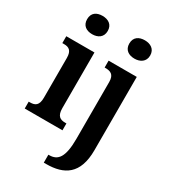

<svg xmlns="http://www.w3.org/2000/svg" viewBox="-237 -880 1092 1234"><g transform="rotate(30 308.5 -263.0)"><path d="M150 -630C192 -630 227 -651 227 -698C227 -746 192 -766 150 -766C107 -766 74 -746 74 -698C74 -651 107 -630 150 -630ZM464 -630C505 -630 542 -651 542 -698C542 -746 505 -766 464 -766C421 -766 387 -746 387 -698C387 -651 421 -630 464 -630ZM14 0H294V-51H284C248 -51 222 -64 222 -123V-536H13V-485H26C61 -485 86 -472 86 -417V-122C86 -64 61 -51 24 -51H14ZM294 240H312C443 240 536 187 536 8V-536H327V-485H331C369 -485 399 -476 399 -419V2C399 140 364 181 300 181H294Z"/></g></svg>

Font: Noto Serif Ethiopic Condensed
Style: Bold
Weight: 700
Width: 3
Designer: Monotype Design Team
Foundry: Monotype Imaging Inc.
Version: Version 2.102